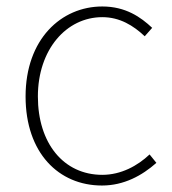

<svg xmlns="http://www.w3.org/2000/svg" viewBox="-20 -560 532 593"><path d="M295 13C363 13 419 -18 463 -57L442 -83C405 -48 354 -20 296 -20C176 -20 97 -118 97 -262C97 -407 185 -507 296 -507C350 -507 392 -481 427 -448L450 -474C415 -507 368 -540 296 -540C169 -540 59 -439 59 -262C59 -88 161 13 295 13Z"/></svg>

Font: Noto Sans CJK Thin
Style: Regular
Weight: 100
Designer: Ryoko NISHIZUKA (kana & ideographs); Paul D. Hunt (Latin, Greek & Cyrillic); Wenlong ZHANG (bopomofo); Sandoll Communica
Foundry: Adobe Systems Incorporated
Version: Version 1.000;PS 1;hotconv 1.0.78;makeotf.lib2.5.61930